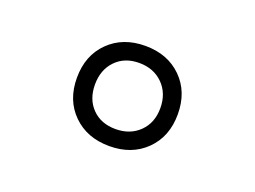

<svg xmlns="http://www.w3.org/2000/svg" viewBox="-57 -815 674 508"><g transform="rotate(20 280.0 -561.0)"><path d="M177.5 -459Q138 -498 138 -561Q138 -624 177.5 -663Q217 -702 280 -702Q343 -702 382.5 -663Q422 -624 422 -561Q422 -498 382.5 -459Q343 -420 280 -420Q217 -420 177.5 -459ZM280 -654Q239 -654 214 -628Q189 -602 189 -560.5Q189 -519 214 -493.5Q239 -468 280 -468Q321 -468 347 -493.5Q373 -519 373 -560.5Q373 -602 347 -628Q321 -654 280 -654Z"/></g></svg>

Font: Titillium Web
Style: Regular
Weight: 400
Version: Version 1.001;PS 57.000;hotconv 1.0.70;makeotf.lib2.5.55311